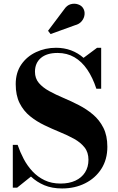

<svg xmlns="http://www.w3.org/2000/svg" viewBox="-20 -1023 648 1057"><path d="M321.5 14.5Q266.5 14.5 224.2 -3.2Q182 -21 150.5 -51L74.5 10H50.5V-225.5H77Q90.5 -186 110.5 -148Q130.5 -110 159 -79.5Q187.5 -49 225.5 -30.8Q263.5 -12.5 313.5 -12.5Q360.5 -12.5 395 -28.5Q429.5 -44.5 448.2 -74Q467 -103.5 467 -143.5Q467 -184.5 445.2 -211.8Q423.5 -239 387.8 -258.8Q352 -278.5 309.2 -296Q266.5 -313.5 223.8 -334Q181 -354.5 145.2 -383.5Q109.5 -412.5 88 -455.2Q66.5 -498 66.5 -560Q66.5 -623 97.2 -667.8Q128 -712.5 178.8 -736.2Q229.5 -760 288.5 -760Q333 -760 371.2 -745.8Q409.5 -731.5 440 -704.5L514.5 -760H537V-534.5H510.5Q490.5 -595.5 460.5 -639.8Q430.5 -684 389.8 -707.8Q349 -731.5 297 -731.5Q237.5 -731.5 205 -703.8Q172.5 -676 172.5 -628Q172.5 -591.5 194 -566.2Q215.5 -541 251 -521.5Q286.5 -502 329.2 -484Q372 -466 414.2 -444.2Q456.5 -422.5 492 -392.5Q527.5 -362.5 549.2 -319.5Q571 -276.5 571 -215Q571 -145 538 -93.5Q505 -42 448.5 -13.8Q392 14.5 321.5 14.5ZM258.5 -835.5 244.5 -853.5 332.5 -970.5Q348 -994 369 -999.8Q390 -1005.5 409 -999.2Q428 -993 437 -979Q447.5 -963 445.5 -943Q443.5 -923 430 -906.5Q416.5 -890 392.5 -884Z"/></svg>

Font: Bodoni Moda SC 9pt
Style: Bold
Weight: 700
Designer: Owen Earl
Foundry: indestructible type
Version: Version 2.005